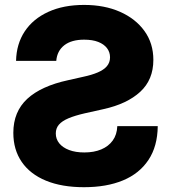

<svg xmlns="http://www.w3.org/2000/svg" viewBox="-20 -758 702 788"><path d="M324.7 10.3Q233.9 10.3 168.9 -16.4Q104 -43 69.3 -93.3Q34.7 -143.6 34.7 -212.9Q34.7 -256.3 49.1 -291.3Q63.5 -326.2 92 -352.5Q120.6 -378.9 162.6 -397.9Q204.6 -417 258.8 -428.7L321.8 -442.9Q356.4 -450.2 381.1 -460.7Q405.8 -471.2 418.7 -486.3Q431.6 -501.5 431.6 -522.9Q431.6 -543.9 419.2 -560.3Q406.7 -576.7 383.3 -585.9Q359.9 -595.2 325.2 -595.2Q273.4 -595.2 243.9 -572.3Q214.4 -549.3 210.9 -508.3H45.9Q47.4 -577.6 81.5 -629.2Q115.7 -680.7 178 -709.2Q240.2 -737.8 325.2 -737.8Q408.7 -737.8 472.7 -709.5Q536.6 -681.2 573 -630.6Q609.4 -580.1 609.4 -512.2Q609.4 -430.7 555.4 -381.1Q501.5 -331.5 404.8 -310.1L328.1 -293Q287.6 -283.7 261 -272.5Q234.4 -261.2 221.7 -246.3Q209 -231.4 209 -210.4Q209 -187.5 223.1 -169.9Q237.3 -152.3 263.7 -142.3Q290 -132.3 326.2 -132.3Q365.7 -132.3 395.5 -144.8Q425.3 -157.2 442.6 -181.2Q460 -205.1 461.4 -240.2H627.4Q626.5 -157.2 589.1 -101.3Q551.8 -45.4 484.6 -17.6Q417.5 10.3 324.7 10.3Z"/></svg>

Font: Inter 18pt ExtraBold
Style: Regular
Weight: 800
Designer: Rasmus Andersson
Foundry: rsms
Version: Version 4.001;git-66647c0bb